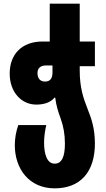

<svg xmlns="http://www.w3.org/2000/svg" viewBox="-20 -780 577 1050"><path d="M279 250C419 250 499 161 499 5C499 -78 480 -132 458 -187C435 -245 416 -303 416 -394V-418H499V-553H416V-760H252V-553H213C97 -553 33 -481 33 -378C33 -274 99 -208 178 -208C213 -208 254 -216 278 -246H282C288 -199 298 -170 312 -131C327 -89 335 -46 335 6C335 77 318 115 279 115C236 115 221 61 221 -1C221 -35 227 -69 233 -96H80C67 -59 61 -21 61 14C61 143 139 250 279 250ZM226 -334C200 -334 185 -351 185 -380C185 -407 201 -422 232 -422H267V-384C267 -348 252 -334 226 -334Z"/></svg>

Font: Noto Sans Georgian ExtraCondensed Black
Style: Regular
Weight: 900
Width: 2
Designer: Monotype Design Team, Akaki Razmadze
Foundry: Google LLC
Version: Version 2.005